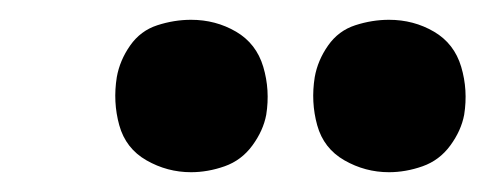

<svg xmlns="http://www.w3.org/2000/svg" viewBox="-20 -782 490 194"><path d="M373 -608Q390 -608 407 -614Q424 -620 435 -635Q446 -650 449 -666Q453 -691 446 -714.5Q439 -738 418.5 -750Q398 -762 373 -762Q356 -762 339 -756.5Q322 -751 311.5 -736Q301 -721 298 -704Q294 -679 300.5 -655.5Q307 -632 328 -620Q349 -608 373 -608ZM173 -608Q190 -608 207 -614Q224 -620 235 -635Q246 -650 249 -666Q253 -691 246 -714.5Q239 -738 218.5 -750Q198 -762 173 -762Q156 -762 139 -756.5Q122 -751 111.5 -736Q101 -721 98 -704Q94 -679 100.5 -655.5Q107 -632 128 -620Q149 -608 173 -608Z"/></svg>

Font: Iosevka Sparkle Oblique
Style: Bold
Weight: 700
Italic angle: -9°
Designer: Belleve Invis
Foundry: Belleve Invis
Version: Version 4.5.0; ttfautohint (v1.8.3)